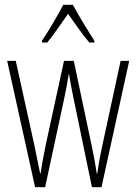

<svg xmlns="http://www.w3.org/2000/svg" viewBox="-20 -784 571 804"><path d="M285 -764H245C222 -720 180 -648 156 -614V-606H178C204 -637 239 -690 265 -726C293 -687 326 -638 354 -606H375V-614C359 -638 310 -717 285 -764ZM287 -377 365 0H405L521 -529H485L406 -163C398 -125 395 -109 387 -57H385C379 -100 371 -142 363 -178L289 -529H248L173 -184C164 -141 154 -88 150 -58H148C140 -98 132 -138 123 -180L46 -529H10L127 0H169L250 -377C257 -409 263 -443 268 -474H269C274 -443 280 -410 287 -377Z"/></svg>

Font: Noto Sans Armenian ExtraCondensed ExtraLight
Style: Regular
Weight: 200
Width: 2
Designer: Monotype Design Team
Foundry: Monotype Imaging Inc.
Version: Version 2.008